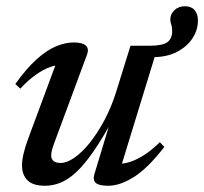

<svg xmlns="http://www.w3.org/2000/svg" viewBox="-20 -584 654 615"><path d="M282 -25 337 -206.5 343 -204Q308 -140 278.8 -98Q249.5 -56 223.8 -32.2Q198 -8.5 173.8 1.2Q149.5 11 124.5 11Q85 11 67.8 -6.8Q50.5 -24.5 50.5 -54Q50.5 -70.5 55.5 -92Q60.5 -113.5 70.5 -140.5L167 -400.5L183.5 -376Q164.5 -377.5 142 -369.8Q119.5 -362 95 -344.8Q70.5 -327.5 45 -300L29 -315Q65 -365 97.2 -394Q129.5 -423 159.2 -435.5Q189 -448 216.5 -448Q243.5 -448 254.8 -438.2Q266 -428.5 258.5 -408.5L154 -126.5Q149 -113 146.5 -103.5Q144 -94 144 -86.5Q144 -74.5 151.5 -68.2Q159 -62 174.5 -62Q194 -62 218.2 -78.8Q242.5 -95.5 267.2 -126.2Q292 -157 314.2 -198.5Q336.5 -240 352 -289.5L398 -437.5H486.5L364.5 -40L358 -60Q375.5 -58.5 397 -65.5Q418.5 -72.5 442.8 -88.2Q467 -104 492 -128.5L506.5 -113.5Q453 -44.5 408.5 -16.8Q364 11 327 11Q297.5 11 287.2 2.2Q277 -6.5 282 -25ZM614 -518.5Q614 -487.5 596.2 -460.8Q578.5 -434 546.2 -417.5Q514 -401 470 -401H409.5L420.5 -437.5H458.5Q501 -437.5 516.2 -449Q531.5 -460.5 531.5 -484.5Q531.5 -497 528.5 -505.5Q525.5 -514 525.5 -521.5Q525.5 -539 538.8 -551.5Q552 -564 572.5 -564Q592.5 -564 603.2 -551.8Q614 -539.5 614 -518.5Z"/></svg>

Font: Newsreader 24pt Medium
Style: Italic
Weight: 500
Italic angle: -17°
Designer: Hugues Gentile
Foundry: Production Type
Version: Version 1.003